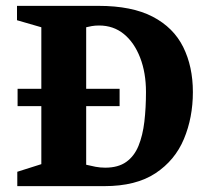

<svg xmlns="http://www.w3.org/2000/svg" viewBox="-20 -635 704 655"><path d="M39 0V-49L121 -75V-273H40V-332H121V-542L38 -566V-615H316Q430 -615 501 -578Q572 -541 605 -474.5Q638 -408 638 -321Q638 -234 607.5 -161Q577 -88 510.5 -44Q444 0 336 0ZM339 -63Q383 -63 410.5 -82.5Q438 -102 452.5 -137.5Q467 -173 472.5 -220Q478 -267 478 -321Q478 -387 458 -438.5Q438 -490 402.5 -519Q367 -548 318 -548Q304 -548 293 -546Q282 -544 274 -542V-332H388V-273H274V-73Q290 -69 306 -66Q322 -63 339 -63Z"/></svg>

Font: Manuale ExtraBold
Style: Regular
Weight: 800
Version: Version 1.002